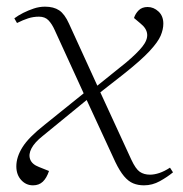

<svg xmlns="http://www.w3.org/2000/svg" viewBox="-20 -542 548 576"><path d="M272 -285 359 -355Q391 -382 407 -402Q423 -422 421.5 -439.5Q420 -457 401 -472L382 -488Q386 -501 396 -511Q406 -521 423 -521Q441 -521 455.5 -507.5Q470 -494 470 -471Q470 -454 462 -435Q454 -416 428.5 -388.5Q403 -361 350 -319L281 -265L374 -63Q387 -35 399.5 -26.5Q412 -18 430 -18Q443 -18 458 -23Q473 -28 490 -39L499 -25Q482 -11 459.5 1.5Q437 14 412 14Q394 14 379.5 8Q365 2 352 -13.5Q339 -29 326 -56L240 -242L108 -134Q84 -115 74.5 -97Q65 -79 70.5 -64Q76 -49 97 -41L127 -29Q120 -8 108.5 3Q97 14 79 14Q58 14 43.5 -2Q29 -18 29 -43Q29 -71 47.5 -100.5Q66 -130 113 -167L231 -262L144 -452Q136 -470 125.5 -481Q115 -492 97 -492Q80 -492 64.5 -487Q49 -482 31 -473L23 -487Q35 -496 50 -503.5Q65 -511 81.5 -516.5Q98 -522 115 -522Q141 -522 157.5 -511Q174 -500 187 -471Z"/></svg>

Font: Literata 60pt ExtraLight
Style: Italic
Weight: 250
Italic angle: -2°
Designer: Latin by Veronika Burian and Jose Scaglione. Greek by Irene Vlachou. Cyrillic by Vera Evstafieva
Foundry: TypeTogether
Version: Version 3.103;gftools[0.9.29]